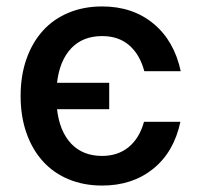

<svg xmlns="http://www.w3.org/2000/svg" viewBox="-20 -564 625 596"><path d="M297 12Q391 12 455.5 -40Q520 -92 540 -186H427Q413 -135 379.5 -107.5Q346 -80 297 -80Q237 -80 201 -118Q165 -156 157 -225H319V-307H157Q165 -376 201 -414Q237 -452 297 -452Q348 -452 381 -423.5Q414 -395 428 -343H541Q521 -437 456.5 -490.5Q392 -544 297 -544Q240 -544 193 -524.5Q146 -505 113 -468.5Q80 -432 62 -380.5Q44 -329 44 -266Q44 -203 62 -151.5Q80 -100 113 -63.5Q146 -27 193 -7.5Q240 12 297 12Z"/></svg>

Font: Geist Med
Style: Regular
Weight: 400
Designer: Basement.studio, Andrés Briganti, Mateo Zaragoza
Foundry: Basement.studio, Vercel, Andrés Briganti, Guido Ferreyra, Mateo Zaragoza
Version: Version 1.401